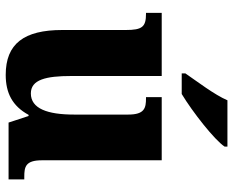

<svg xmlns="http://www.w3.org/2000/svg" viewBox="-92 -714 816 672"><g transform="rotate(90 316.0 -378.0)"><path d="M237 -619V-606H309C372 -644 470 -721 493 -756V-766H331C312 -721 265 -660 237 -619ZM242 10C305 10 351 -13 382 -70H386L409 0H608V-55H599C564 -55 541 -59 541 -117V-536H320V-481H324C358 -481 381 -476 381 -419V-229C381 -136 360 -78 307 -78C259 -78 246 -130 246 -220V-536H25V-481H28C74 -481 85 -468 85 -410V-188C85 -54 133 10 242 10Z"/></g></svg>

Font: Noto Serif Armenian SemiCondensed
Style: Bold
Weight: 700
Width: 4
Designer: Monotype Design Team
Foundry: Monotype Imaging Inc.
Version: Version 2.008